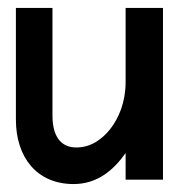

<svg xmlns="http://www.w3.org/2000/svg" viewBox="-20 -452 459 483"><path d="M20 -151C20 -56 73 11 165 11C224 11 265 -23 296 -67V0H390V-432H296V-246C296 -195 279 -155 257 -127C237 -102 209 -81 172 -81C131 -81 112 -112 112 -161V-432H20Z"/></svg>

Font: Charger Sport
Style: BdNrw
Weight: 700
Designer: Jasper
Foundry: Cannot Into Space Fonts
Version: Version 1.1